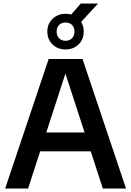

<svg xmlns="http://www.w3.org/2000/svg" viewBox="-20 -1077 750 1097"><path d="M9.5 0 258 -740H451.5L700 0H567.5L346 -680.5H361.5L140.5 0ZM166.5 -212.5 195.5 -320H513.5L542.5 -212.5ZM354.5 -794.5Q309.5 -794.5 280 -823.2Q250.5 -852 250.5 -896.5Q250.5 -940.5 280 -969.2Q309.5 -998 354.5 -998Q399.5 -998 429 -969.2Q458.5 -940.5 458.5 -896.5Q458.5 -852 429 -823.2Q399.5 -794.5 354.5 -794.5ZM354.5 -844Q377 -844 391.2 -858.2Q405.5 -872.5 405.5 -896.5Q405.5 -921 391.2 -934.8Q377 -948.5 354.5 -948.5Q332.5 -948.5 318 -934.8Q303.5 -921 303.5 -896.5Q303.5 -872.5 318 -858.2Q332.5 -844 354.5 -844ZM429.5 -936.5 369.5 -974 441.5 -1057H540.5Z"/></svg>

Font: Encode Sans SC Condensed Thin SemiBold
Style: Regular
Weight: 600
Version: Version 3.002